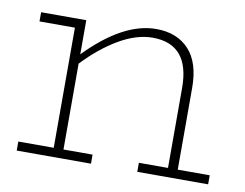

<svg xmlns="http://www.w3.org/2000/svg" viewBox="-60 -564 823 644"><g transform="rotate(10 351.5 -241.5)"><path d="M576.2 -30.8H685.1V0H443.8V-30.8H543V-303.2Q543 -452.1 417 -452.1Q362.3 -452.1 302.2 -417Q242.2 -381.8 187 -323.2V-30.8H286.1V0H33.2V-30.8H153.8V-439.9H33.2V-471.2H187V-355Q311.5 -482.9 423.8 -482.9Q494.6 -482.9 535.4 -439.2Q576.2 -395.5 576.2 -309.1Z"/></g></svg>

Font: BioRhyme ExtraLight
Style: Regular
Weight: 275
Designer: Aoife Mooney
Foundry: Aoife Mooney Type
Version: Version 1.500;PS 001.500;hotconv 1.0.88;makeotf.lib2.5.64775